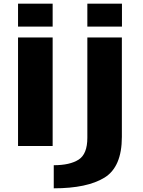

<svg xmlns="http://www.w3.org/2000/svg" viewBox="-20 -793 776 1043"><path d="M78 0H266V-589.5H78ZM78 -773V-648.5H266V-773ZM272 230Q453.5 230 547.8 171.8Q642 113.5 642 -49.5V-589.5H454.5V-44.5Q454.5 44 407 74.2Q359.5 104.5 272 104.5ZM454.5 -773V-648.5H642.5V-773Z"/></svg>

Font: Anybody Expanded
Style: Bold
Weight: 700
Width: 7
Designer: Tyler Finck
Foundry: Etcetera Type Company
Version: Version 1.113;gftools[0.9.25]